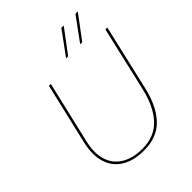

<svg xmlns="http://www.w3.org/2000/svg" viewBox="-235 -989 1138 1138"><g transform="rotate(-45 334.0 -420.5)"><path d="M307 10Q220 10 164 -25Q108 -60 88.5 -124Q69 -188 89 -276L179 -660H195L104 -271Q84 -187 103.5 -127Q123 -67 176 -35.5Q229 -4 307 -4Q408 -4 468.5 -68Q529 -132 557 -250L652 -660H668L572 -245Q544 -124 480.5 -57Q417 10 307 10ZM484 -703 592 -851H612L501 -703ZM366 -703 474 -851H494L383 -703Z"/></g></svg>

Font: Work Sans Thin
Style: Italic
Weight: 250
Italic angle: -13°
Designer: Wei Huang
Foundry: Wei Huang
Version: Version 2.012